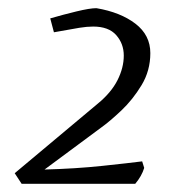

<svg xmlns="http://www.w3.org/2000/svg" viewBox="-20 -625 432 470"><path d="M33 -175 16 -201 219 -371Q252 -398 267.5 -428.5Q283 -459 283 -489Q283 -518 264.5 -539Q246 -560 208 -560Q193 -560 174.5 -557Q156 -554 112 -546L103 -580Q134 -589 167 -597Q200 -605 216 -605Q275 -595 311.5 -567Q348 -539 348 -495Q348 -452 326.5 -416.5Q305 -381 277 -354.5Q249 -328 228 -313L89 -210Q165 -212 231 -219Q297 -226 328 -230L333 -214Q327 -194 311 -175Z"/></svg>

Font: Mate
Style: Italic
Weight: 400
Italic angle: -10.8°
Designer: Eduardo Rodriguez Tunni
Foundry: Eduardo Rodriguez Tunni
Version: Version 1.003; ttfautohint (v1.8.4.7-5d5b);gftools[0.9.24]